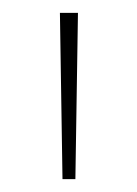

<svg xmlns="http://www.w3.org/2000/svg" viewBox="-20 -734 212 298"><path d="M101 -714 97 -456H77L73 -714Z"/></svg>

Font: Noto Sans Myanmar Thin
Style: Regular
Weight: 100
Designer: Monotype Design Team
Foundry: Monotype Imaging Inc.
Version: Version 2.107; ttfautohint (v1.8.4.7-5d5b)